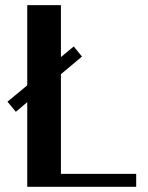

<svg xmlns="http://www.w3.org/2000/svg" viewBox="-20 -720 569 740"><path d="M214.8 -49.8H504.9V0H85V-326.2L41 -289.1L8.8 -328.1L85 -391.1V-700.2H214.8V-500L264.2 -541L295.9 -502L214.8 -434.1Z"/></svg>

Font: Pfennig
Style: Bold
Weight: 700
Version: Version 20120410 ; ttfautohint (v0.8)